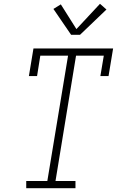

<svg xmlns="http://www.w3.org/2000/svg" viewBox="-20 -990 640 1010"><path d="M118 0V-38H229L338 -697H192L175 -590H132L156 -735H575L551 -590H508L526 -697H380L272 -38H377V0ZM354 -807 261 -943 300 -967 382 -837 506 -970 540 -940 401 -807Z"/></svg>

Font: Iosevka Curly Slab XLtExObl
Style: Regular
Weight: 200
Width: 7
Italic angle: -9°
Monospace: yes
Designer: Belleve Invis
Foundry: Belleve Invis
Version: Version 11.0.0; ttfautohint (v1.8.3)